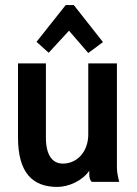

<svg xmlns="http://www.w3.org/2000/svg" viewBox="-20 -717 540 757"><path d="M328 -467V-187C328 -119 284 -72 228 -72C188 -72 161 -103 161 -175V-467H51V-175C51 -35 109 20 206 20C250 20 305 -4 332 -44V-29C332 -20 334 -6 342 0H450C445 -20 441 -39 441 -56V-467ZM172 -509 252 -596 328 -508 386 -551 271 -697H239L124 -552Z"/></svg>

Font: Inconsolata
Style: Bold
Weight: 700
Monospace: yes
Designer: Raph Levien, Kirill Tkachev(cyreal.org)
Foundry: Raph Levien, Kirill Tkachev(cyreal.org)
Version: Version 1.014